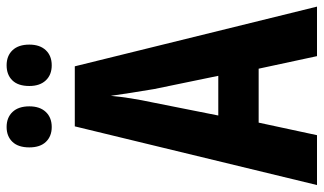

<svg xmlns="http://www.w3.org/2000/svg" viewBox="-214 -740 955 566"><g transform="rotate(-90 263.0 -457.5)"><path d="M380 0 343 -172H184L147 0H0L173 -714H350L526 0ZM283 -480Q271 -551 263 -608Q258 -552 243 -482L205 -291H322ZM111 -848Q111 -881 127.5 -898Q144 -915 171 -915Q199 -915 215.5 -897.5Q232 -880 232 -848Q232 -817 215.5 -799.5Q199 -782 171 -782Q144 -782 127.5 -799Q111 -816 111 -848ZM292 -848Q292 -881 308.5 -898Q325 -915 353 -915Q381 -915 397.5 -897.5Q414 -880 414 -848Q414 -817 397.5 -799.5Q381 -782 353 -782Q325 -782 308.5 -799.5Q292 -817 292 -848Z"/></g></svg>

Font: Noto Sans Armenian ExtraCondensed
Style: Bold
Weight: 700
Width: 2
Designer: Monotype Design Team
Foundry: Monotype Imaging Inc.
Version: Version 2.008; ttfautohint (v1.8.4.7-5d5b)